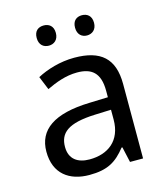

<svg xmlns="http://www.w3.org/2000/svg" viewBox="-111 -814 782 909"><g transform="rotate(-15 280.5 -360.0)"><path d="M141 -681C141 -647 162 -631 188 -631C213 -631 235 -647 235 -681C235 -716 213 -730 188 -730C162 -730 141 -716 141 -681ZM329 -681C329 -647 350 -631 375 -631C400 -631 422 -647 422 -681C422 -716 400 -730 375 -730C350 -730 329 -716 329 -681ZM288 -545C218 -545 152 -524 105 -499L132 -433C176 -454 227 -474 283 -474C353 -474 394 -444 394 -355V-323L303 -320C128 -315 46 -256 46 -149C46 -40 118 10 215 10C305 10 348 -17 395 -76H399L416 0H480V-365C480 -490 418 -545 288 -545ZM314 -259 393 -262V-214C393 -110 325 -61 235 -61C177 -61 137 -88 137 -148C137 -216 180 -254 314 -259Z"/></g></svg>

Font: Noto Sans Mahajani
Style: Regular
Weight: 400
Designer: Monotype Design Team
Foundry: Monotype Imaging Inc.
Version: Version 2.003